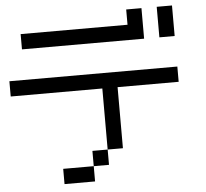

<svg xmlns="http://www.w3.org/2000/svg" viewBox="-60 -981 1119 1044"><g transform="rotate(-5 500.0 -458.5)"><path d="M750 -916.7V-750H83.3V-833.3H666.7V-916.7ZM0 -500V-583.3H916.7V-500H583.3V-166.7H500V-500ZM916.7 -916.7V-750H833.3V-916.7ZM250 0V-83.3H416.7V0ZM416.7 -83.3V-166.7H500V-83.3Z"/></g></svg>

Font: GalmuriMono11 Regular
Style: Regular
Weight: 400
Designer: Lee Minseo (quiple)
Version: Version 2.399;hotconv 1.1.1;makeotfexe 2.6.0 DEVELOPMENT